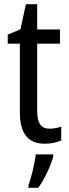

<svg xmlns="http://www.w3.org/2000/svg" viewBox="-20 -678 330 919"><path d="M217 -62C175 -62 158 -90 158 -148V-469H267V-537H158V-658H104L78 -538L17 -512V-469H75V-140C75 -34 119 10 194 10C224 10 253 4 273 -6V-72C257 -66 236 -62 217 -62ZM235 71V61H151C147 102 129 175 116 210V221H163C193 180 223 116 235 71Z"/></svg>

Font: Noto Sans Lao UI Cond
Style: Regular
Weight: 400
Width: 3
Designer: Monotype Design Team
Foundry: Monotype Imaging Inc.
Version: Version 2.000